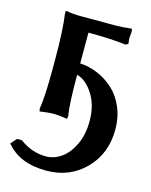

<svg xmlns="http://www.w3.org/2000/svg" viewBox="-157 -505 643 815"><g transform="rotate(15 165.0 -97.5)"><path d="M252.9 -430.2Q277.8 -430.2 320.8 -435.1L323.2 -421.9Q320.8 -397.5 320.8 -396Q320.8 -388.7 323.2 -369.1L312 -362.8Q248 -371.1 147 -371.1V-235.8Q187 -233.9 225.1 -217.8Q263.2 -201.7 294.4 -173.3Q325.7 -145 344.7 -100.8Q363.8 -56.6 363.8 -3.9Q363.8 103 295.7 172.1Q227.5 241.2 125 241.2Q6.8 241.2 -51.8 168.9L-28.8 143.1H-7.8Q46.4 183.1 107.9 183.1Q143.1 183.1 174.8 161.1Q206.5 139.2 227.8 94.5Q249 49.8 249 -8.8Q249 -79.6 217.8 -127.7Q186.5 -175.8 147 -186V-181.2Q147 -55.7 155.8 -5.9L153.8 5.9Q118.7 0 92.8 0Q81.1 0 66.2 1.5Q51.3 2.9 42 4.4L33.2 5.9L30.8 -5.9Q40 -61.5 40 -181.2V-229Q40 -352.5 29.8 -423.8L30.8 -436Q66.4 -430.2 96.2 -430.2Z"/></g></svg>

Font: Linear Smooth
Style: Bold
Weight: 700
Designer: Philipp H. Poll, Flanker
Foundry: Philipp H. Poll, reworked by Flanker
Version: Version 1.061 | FøM Fix